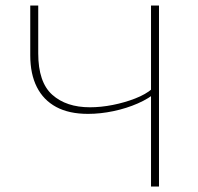

<svg xmlns="http://www.w3.org/2000/svg" viewBox="-20 -678 719 698"><path d="M529 0V-658H558V0ZM300 -264Q231 -264 184.5 -289Q138 -314 114 -361.5Q90 -409 90 -477V-658H119V-484Q119 -379 170 -333.5Q221 -288 307 -288Q347 -288 390 -296.5Q433 -305 471.5 -320Q510 -335 533 -355L548 -343Q522 -320 481 -302Q440 -284 392.5 -274Q345 -264 300 -264Z"/></svg>

Font: Ysabeau Office Thin
Style: Regular
Weight: 250
Designer: Christian Thalmann (Catharsis Fonts)
Version: Version 2.001;gftools[0.9.30]; featfreeze: tnum,lnum,ss02